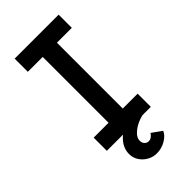

<svg xmlns="http://www.w3.org/2000/svg" viewBox="-276 -765 1031 1031"><g transform="rotate(-45 239.0 -250.0)"><path d="M72 0V-100H185V-600H72V-700H406V-600H293V-100H406V0ZM253 200Q224 200 199 186Q174 172 159 148.5Q144 125 144 97Q144 47 185.5 8Q227 -31 299 -51L343 0Q299 10 267 35Q235 60 235 87Q235 103 244.5 113Q254 123 269 123Q289 123 306 98L362 138Q352 163 320.5 181.5Q289 200 253 200Z"/></g></svg>

Font: Readex Pro
Style: Regular
Weight: 400
Designer: Bonnie Shaver-Troup, Thomas Jockin
Foundry: Lexend
Version: Version 1.204; ttfautohint (v1.8.4.7-5d5b)